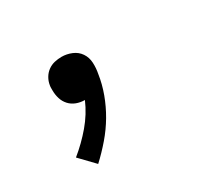

<svg xmlns="http://www.w3.org/2000/svg" viewBox="-82 -277 664 610"><g transform="rotate(-30 250.0 28.5)"><path d="M125 205 74 152Q111 122 141.5 86Q172 50 190 8Q174 8 159.5 2.5Q145 -3 135 -14Q125 -25 120.5 -39.5Q116 -54 116 -70Q116 -75 116 -79.5Q116 -84 117 -89Q119 -102 126 -114Q133 -126 144 -134Q155 -142 168 -145Q181 -148 194 -148Q213 -148 231 -140.5Q249 -133 259.5 -117.5Q270 -102 271 -82Q272 -62 268 -42Q263 -8 250.5 26Q238 60 219.5 91.5Q201 123 176.5 151.5Q152 180 125 205Z"/></g></svg>

Font: Iosevka Slab
Style: Italic
Weight: 400
Italic angle: -9°
Monospace: yes
Designer: Belleve Invis
Foundry: Belleve Invis
Version: Version 11.1.0; ttfautohint (v1.8.3)